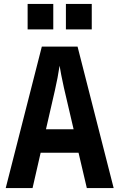

<svg xmlns="http://www.w3.org/2000/svg" viewBox="-20 -953 605 973"><path d="M120 -804H250V-933H120ZM314 -804H445V-933H314ZM9 0H145L186 -179H378L420 0H556L373 -717H192ZM213 -298 258 -494C268 -538 276 -579 282 -620C286 -594 293 -558 304 -508L353 -298Z"/></svg>

Font: Kathrein 77 Bold Condensed
Style: Regular
Weight: 700
Width: 3
Designer: Lazydogs Typefoundry, based on Open Sans by Ascender Corporation
Foundry: Lazydogs Typefoundry
Version: Version 1.003;PS 001.003;hotconv 1.0.88;makeotf.lib2.5.64775